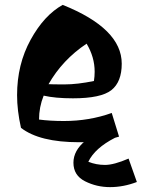

<svg xmlns="http://www.w3.org/2000/svg" viewBox="-20 -559 581 787"><path d="M237 -539Q479 -442 479 -298Q479 -223 436.5 -189.5Q394 -156 279 -156Q206 -156 159 -167Q140 -120 140 -69Q185 -63 242 -63Q346 -63 438 -96L468 1Q395 24 304 24Q142 24 66 -35Q50 -106 50 -169Q50 -295 105.5 -396Q161 -497 237 -539ZM179 -214Q192 -213 244.5 -213Q297 -213 365 -227Q368 -246 368 -265Q368 -325 335 -380Q236 -314 179 -214ZM541 187Q486 208 431 208Q376 208 328.5 184Q281 160 281 108Q281 58 330 18Q370 -15 423 -44L451 6Q369 48 342 104Q374 117 410.5 117Q447 117 507 91Z"/></svg>

Font: Joti One
Style: Regular
Weight: 400
Designer: Eduardo Rodriguez Tunni
Foundry: Eduardo Rodriguez Tunni
Version: Version 1.001